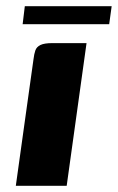

<svg xmlns="http://www.w3.org/2000/svg" viewBox="-20 -599 380 619"><path d="M31 0Q45 -102 59.5 -204.5Q74 -307 88 -408Q90 -425 94 -436.5Q98 -448 110.5 -454Q123 -460 149 -460H259L195 0ZM53 -521 60 -579H340L332 -521Z"/></svg>

Font: Genos
Style: Bold Italic
Weight: 700
Italic angle: -8°
Version: Version 1.010